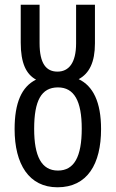

<svg xmlns="http://www.w3.org/2000/svg" viewBox="-20 -785 491 815"><path d="M224 10C351 10 409 -89 409 -237C409 -352 375 -420 314 -449C359 -473 383 -521 383 -601V-765H303V-601C303 -518 272 -481 224 -481C176 -481 148 -515 148 -602V-765H68V-604C68 -517 91 -470 133 -447C72 -417 42 -349 42 -237C42 -88 103 10 224 10ZM226 -61C156 -61 125 -122 125 -238C125 -357 155 -414 226 -414C295 -414 327 -356 327 -239C327 -120 295 -61 226 -61Z"/></svg>

Font: Noto Sans UI Condensed
Style: Regular
Weight: 400
Width: 3
Designer: Monotype Design Team
Foundry: Monotype Imaging Inc.
Version: Version 1.901